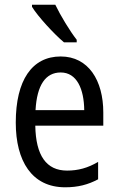

<svg xmlns="http://www.w3.org/2000/svg" viewBox="-20 -786 502 816"><path d="M215 -766H116V-757C141 -716 210 -641 252 -606H306V-617C277 -654 237 -720 215 -766ZM238 -546C116 -546 47 -445 47 -265C47 -102 115 10 257 10C311 10 354 -1 397 -24V-98C353 -72 312 -61 265 -61C177 -61 132 -125 130 -252H419V-308C419 -444 356 -546 238 -546ZM238 -478C307 -478 337 -407 338 -318H131C137 -425 174 -478 238 -478Z"/></svg>

Font: Noto Sans Khmer UI Condensed
Style: Regular
Weight: 400
Width: 3
Designer: Danh Hong and the Monotype Design Team
Foundry: Monotype Imaging Inc.
Version: Version 2.002